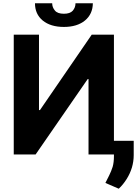

<svg xmlns="http://www.w3.org/2000/svg" viewBox="-20 -938 832 1166"><path d="M63.5 -727.5Q101.6 -727.5 216.8 -727.5Q216.8 -613.3 216.8 -269.5Q217.8 -269.5 222.7 -269.5Q300.8 -383.8 537.1 -727.5Q570.3 -727.5 671.9 -727.5Q671.9 -545.9 671.9 0Q632.8 0 517.6 0Q517.6 -114.3 517.6 -458Q516.6 -458 512.7 -458Q433.6 -343.8 196.3 0Q163.1 0 63.5 0Q63.5 -181.6 63.5 -727.5ZM438.5 -918Q464.8 -918 543.9 -918Q543 -852.5 496.1 -813.5Q448.2 -774.4 368.2 -774.4Q287.1 -774.4 239.3 -813.5Q192.4 -852.5 192.4 -918Q227.5 -918 296.9 -918Q296.9 -893.6 313.5 -874Q329.1 -854.5 368.2 -854.5Q405.3 -854.5 421.9 -873Q438.5 -892.6 438.5 -918ZM792 -83Q792 -61.5 792 2Q792 2.9 792 3.9Q792 42 781.2 79.1Q769.5 117.2 749 149.4Q727.5 183.6 701.2 208Q673.8 196.3 620.1 172.9Q631.8 149.4 643.6 126Q655.3 102.5 664.1 75.2Q671.9 47.9 671.9 10.7Q671.9 -20.5 671.9 -83Q702.1 -83 792 -83Z"/></svg>

Font: DeepSea
Style: Bold
Weight: 700
Designer: Stem
Version: Version 3.019;git-0a5106e0b